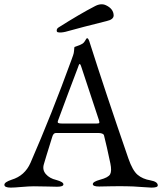

<svg xmlns="http://www.w3.org/2000/svg" viewBox="-22 -850 739 875"><path d="M276 -705Q254 -700 242 -703Q236 -704 236.5 -712Q237 -720 245 -725Q343 -787 409 -821Q438 -837 461 -826Q495 -810 496 -780Q496 -761 464 -754Q351 -726 276 -705ZM178 -102Q170 -76 187 -56.5Q204 -37 234 -30Q267 -21 267 -10Q267 1 238 1Q233 1 194.5 0Q156 -1 132 -1Q111 -1 76.5 2Q42 5 27 5Q-2 5 -2 -8Q-2 -20 31 -31Q91 -49 117 -108Q213 -328 304 -578Q305 -581 307 -586.5Q309 -592 311 -597.5Q313 -603 314 -608Q315 -612 315.5 -619Q316 -626 316.5 -631Q317 -636 318 -636Q345 -645 354 -651Q360 -655 364 -661.5Q368 -668 370.5 -672Q373 -676 375 -676Q380 -676 385 -662Q459 -429 563 -128Q582 -73 605 -53.5Q628 -34 664 -28Q697 -22 697 -5Q697 5 668 5Q657 5 619.5 2Q582 -1 559 -1Q529 -2 482 -1Q435 0 430 0Q401 0 401 -11Q401 -22 434 -31Q472 -41 480 -56Q488 -71 481 -105Q464 -186 452 -233Q449 -244 424 -244H233Q221 -244 216 -226Q211 -208 203 -184Q195 -160 189.5 -140.5Q184 -121 178 -102ZM333 -542Q322 -513 290 -428.5Q258 -344 243 -302Q239 -292 243.5 -289.5Q248 -287 262 -287H417Q428 -287 430 -289.5Q432 -292 429 -302Q382 -443 350 -541Q346 -554 343.5 -557Q341 -560 339 -557Q337 -554 333 -542Z"/></svg>

Font: EB Garamond
Style: SC
Weight: 400
Version: Version 000.010